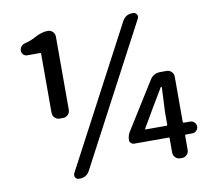

<svg xmlns="http://www.w3.org/2000/svg" viewBox="-83 -844 1053 952"><g transform="rotate(-10 444.0 -368.5)"><path d="M249 -333Q249 -318.4 238.8 -308.1Q228.5 -297.9 213.9 -297.9H196.3Q182.6 -297.9 172.4 -308.1Q162.1 -318.4 162.1 -333V-630.9Q162.1 -634.8 157.2 -634.8H92.8Q81.1 -634.8 73.2 -643.1Q65.4 -651.4 65.4 -662.1Q65.4 -673.8 72.8 -683.1Q80.1 -692.4 91.8 -695.3Q124 -703.1 149.4 -717.8Q183.6 -736.3 213.9 -736.3Q228.5 -736.3 238.8 -726.1Q249 -715.8 249 -701.2ZM591.8 -719.7Q608.4 -750 642.6 -750H646.5Q658.2 -750 664.1 -739.7Q669.9 -729.5 665 -719.7L293.9 -17.6Q278.3 12.7 243.2 12.7H239.3Q227.5 12.7 221.7 2.9Q218.8 -2 218.8 -7.8Q218.8 -12.7 220.7 -17.6ZM605.5 -174.8Q602.5 -170.9 607.4 -170.9H712.9Q716.8 -170.9 716.8 -175.8V-240.2L722.7 -362.3Q722.7 -365.2 720.2 -365.2Q717.8 -365.2 716.8 -363.3L665 -276.4ZM831.1 -170.9Q843.8 -170.9 852.5 -162.1Q861.3 -153.3 861.3 -141.1Q861.3 -128.9 852.5 -120.1Q843.8 -111.3 831.1 -111.3H799.8Q794.9 -111.3 794.9 -106.4V-35.2Q794.9 -20.5 784.7 -10.3Q774.4 0 760.7 0H752Q737.3 0 727.1 -10.3Q716.8 -20.5 716.8 -35.2V-106.4Q716.8 -111.3 712.9 -111.3H539.1Q530.3 -111.3 523.4 -117.7Q516.6 -124 516.6 -132.8Q516.6 -155.3 528.3 -173.8L674.8 -408.2Q693.4 -438.5 727.5 -438.5H760.7Q774.4 -438.5 784.7 -428.2Q794.9 -418 794.9 -403.3V-175.8Q794.9 -170.9 799.8 -170.9Z"/></g></svg>

Font: Gen Jyuu GothicL Medium
Style: Regular
Weight: 500
Designer: [Source Han Sans]
Ryoko NISHIZUKA  (kana & ideographs); Paul D. Hunt (Latin, Greek & Cyrillic); Wenlong ZHANG  (bopomofo
Version: Version 1.002.20150607